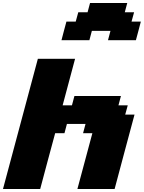

<svg xmlns="http://www.w3.org/2000/svg" viewBox="-20 -1270 966 1290"><path d="M500 0H750Q772 -83 816.7 -250Q861.3 -417 883.8 -500H821.3L838.4 -562.5H775.9L792.5 -625H480L463.4 -562.5H400.9L484.4 -875H234.4Q195.3 -729 117.2 -437.5Q39.1 -146 0 0H250Q266.6 -62.5 300 -187.5Q333.5 -312.5 350.6 -375H413.1L429.7 -437.5H554.7L538.1 -375H600.6Q584 -312.5 550.3 -187.5Q516.6 -62.5 500 0ZM705.6 -1000H893.1Q898.9 -1020.5 909.9 -1062.5Q920.9 -1104.5 926.3 -1125H863.8L880.9 -1187.5H818.4L835 -1250H585L568.4 -1187.5H505.9L488.8 -1125H426.3Q420.4 -1104 409.4 -1062.3Q398.4 -1020.5 393.1 -1000H580.6L597.2 -1062.5H722.2Z"/></svg>

Font: Faithful 32x
Style: BoldOblique
Weight: 400
Foundry: Faithful Resource Pack
Version: Version 1.0; January 27, 2023